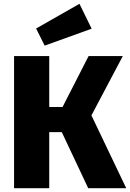

<svg xmlns="http://www.w3.org/2000/svg" viewBox="-20 -990 684 1010"><path d="M398 -970 462 -839 215 -750 170 -840ZM626 -695 461 -383 644 0H444L305 -295H239V0H54V-695H239V-427H309L446 -695Z"/></svg>

Font: FiraGO ExtraBold
Style: Regular
Weight: 800
Designer: bBox Type
Foundry: bBox Type GmbH
Version: Version 1.001;PS 001.001;hotconv 1.0.88;makeotf.lib2.5.64775